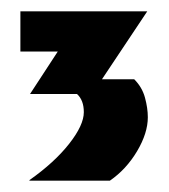

<svg xmlns="http://www.w3.org/2000/svg" viewBox="-20 -838 299 339"><path d="M16 -747V-818H240L160 -698H217Q231 -684 236 -665.5Q241 -647 241 -631Q241 -603 222 -571Q203 -539 174 -519H32V-520Q76 -551 102 -584Q128 -617 128 -640Q128 -661 116 -672H33L82 -747Z"/></svg>

Font: Tac One
Style: Regular
Weight: 400
Designer: Oluseyi Olusanya, David Udoh, Eyiyemi Adegbite, Mirko Velimirović
Version: Version 1.003; ttfautohint (v1.8.4.7-5d5b)